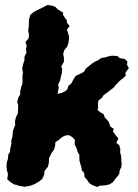

<svg xmlns="http://www.w3.org/2000/svg" viewBox="-20 -729 554 769"><path d="M80 19 54 15 48 12 35 9 20 -1 9 -11 12 -31 8 -46 6 -62 7 -77 12 -94 13 -110 20 -120 21 -133 26 -156 25 -165 30 -182 31 -199 34 -212 41 -228 40 -243 44 -260 51 -273 52 -285 53 -307 49 -321 53 -337 61 -351V-364L65 -380L70 -395V-412V-427L72 -438L69 -454L73 -473L78 -489V-502L86 -518L84 -533L87 -545L82 -561L95 -576L96 -590L93 -607L95 -621L96 -650L101 -669L115 -681L130 -689L147 -697L164 -706L171 -709L190 -706L201 -702L212 -691L220 -686L233 -678L232 -671L240 -657L247 -649L248 -638L259 -625L248 -610L253 -595L257 -581L254 -556L249 -542L238 -529L233 -514L236 -498V-482L225 -462L229 -454L228 -439L224 -421L220 -405L213 -391L215 -378L213 -365L210 -353L228 -357L243 -365L250 -372L254 -385L266 -395L274 -411L283 -425L296 -431L316 -441L323 -454L338 -466L351 -476L362 -483L373 -488L386 -497L401 -499L417 -504L430 -506L443 -505H449L460 -496L479 -493L490 -483L489 -469L496 -456L483 -439V-425L472 -415L458 -404L442 -387L435 -378L419 -366L409 -358L395 -348L388 -337L375 -327L372 -315L373 -298L371 -288L384 -278L395 -272L400 -258L408 -250L416 -240L422 -222L436 -213L432 -203L445 -185L454 -175L446 -157L458 -147L462 -130L461 -120L465 -104L466 -88L467 -72L466 -60L460 -48L457 -31L443 -14L432 1L419 9L405 13L379 15L369 20L349 12L337 4L328 -10L319 -19L317 -36L306 -49L308 -52L302 -72L298 -87V-108L291 -121L286 -137L279 -150L280 -168L274 -176L262 -185L253 -188L238 -185L225 -177L215 -168L202 -160L201 -147L197 -131L187 -117L176 -95V-79L172 -61L165 -53L158 -43L157 -30L149 -12L135 -1L117 9L101 15Z"/></svg>

Font: Winky Rough
Style: Bold Italic
Weight: 700
Italic angle: -8.97852°
Designer: Simon Atzbach
Foundry: typofactur
Version: Version 1.206; ttfautohint (v1.8.4.7-5d5b)